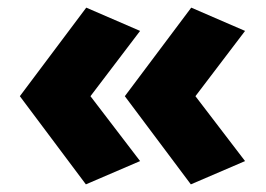

<svg xmlns="http://www.w3.org/2000/svg" viewBox="-20 -520 697 503"><path d="M217 -268 347 -439 206 -500 32 -268 205 -37 347 -98ZM492 -268 622 -439 481 -500 307 -268 480 -37 622 -98Z"/></svg>

Font: Geom Black
Style: Bold
Weight: 900
Version: Version 1.102